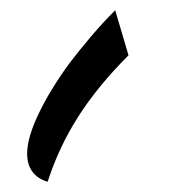

<svg xmlns="http://www.w3.org/2000/svg" viewBox="-20 -198 340 375"><path d="M73 157Q53 151 43 137Q33 123 33 102Q33 71 55.5 24Q78 -23 116 -75Q136 -101 158 -127Q180 -153 205 -178L231 -90Q171 -30 133 29.5Q95 89 73 157Z"/></svg>

Font: Noto Naskh Arabic SemiBold
Style: Regular
Weight: 600
Designer: Monotype Design Team, David Williams, Mohamad Dakak and Nizar Qandah
Foundry: Monotype Imaging Inc.
Version: Version 2.016